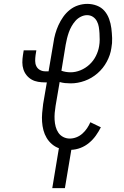

<svg xmlns="http://www.w3.org/2000/svg" viewBox="-20 -763 640 988"><path d="M249 205 283 0H284Q264 -7 247.5 -21Q231 -35 220 -53.5Q209 -72 203.5 -93Q198 -114 196.5 -136.5Q195 -159 197 -182Q199 -205 202 -228L221 -339H213Q194 -339 176 -342Q158 -345 143 -353.5Q128 -362 117 -375.5Q106 -389 100.5 -406Q95 -423 95 -441.5Q95 -460 98 -479L102 -504H167L163 -479Q161 -464 161 -449.5Q161 -435 167 -422.5Q173 -410 185.5 -403Q198 -396 213 -396H230L255 -543Q258 -566 264.5 -589Q271 -612 281 -634Q291 -656 305.5 -676.5Q320 -697 339.5 -712.5Q359 -728 382.5 -735.5Q406 -743 429 -743Q429 -743 429 -743Q429 -743 429 -743Q455 -743 478.5 -734Q502 -725 517.5 -707Q533 -689 541.5 -665.5Q550 -642 553 -617.5Q556 -593 557 -567Q558 -541 553 -515Q548 -480 529.5 -445.5Q511 -411 481.5 -385.5Q452 -360 416 -347Q380 -334 344 -334Q329 -334 314.5 -335.5Q300 -337 287 -341L266 -218Q263 -200 261.5 -182Q260 -164 261 -146Q262 -128 266.5 -111Q271 -94 280.5 -80Q290 -66 305.5 -58Q321 -50 339 -50Q356 -50 373 -56.5Q390 -63 404 -75.5Q418 -88 428 -103Q438 -118 445 -134L499 -108Q488 -86 473 -65Q458 -44 438 -27.5Q418 -11 394.5 -2Q371 7 347 8L314 205ZM343 -391Q369 -391 394.5 -401.5Q420 -412 440.5 -431Q461 -450 473.5 -475Q486 -500 490 -525Q493 -542 493 -558.5Q493 -575 492 -591.5Q491 -608 488.5 -624Q486 -640 478.5 -654Q471 -668 458 -676.5Q445 -685 428 -685Q412 -685 396 -677Q380 -669 368.5 -656Q357 -643 348.5 -628Q340 -613 334.5 -597.5Q329 -582 325 -566Q321 -550 318 -533L296 -399Q307 -395 319 -393Q331 -391 343 -391Z"/></svg>

Font: Iosevka SS04 Light Extended
Style: Italic
Weight: 300
Width: 7
Italic angle: -9°
Monospace: yes
Designer: Belleve Invis
Foundry: Belleve Invis
Version: Version 19.0.0; ttfautohint (v1.8.4)